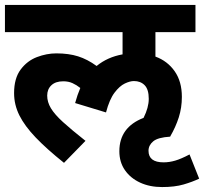

<svg xmlns="http://www.w3.org/2000/svg" viewBox="-20 -642 826 777"><path d="M463 -30Q463 -127 561 -165Q582 -207 582 -242Q582 -280 565.5 -297Q549 -314 522 -314Q506 -314 485 -304Q464 -294 443.5 -267Q423 -240 409 -187L284 -225Q293 -258 305 -286Q290 -298 273.5 -305.5Q257 -313 236 -313Q205 -313 188 -297Q171 -281 171 -255Q171 -229 186 -204Q201 -179 235 -148Q269 -117 326 -72L239 17Q169 -39 124.5 -85.5Q80 -132 58.5 -175Q37 -218 37 -265Q37 -325 63.5 -360.5Q90 -396 129.5 -411Q169 -426 208 -426Q258 -426 296 -414Q334 -402 371 -375Q415 -411 476 -422V-512H0V-622H771V-512H609V-413Q658 -395 687 -353.5Q716 -312 716 -250Q716 -206 703.5 -167Q691 -128 669 -90V-89Q619 -86 600 -70Q581 -54 581 -32Q581 15 642 15Q665 15 689 8Q713 1 747 -17L786 81Q759 94 723 104.5Q687 115 636 115Q586 115 547 97Q508 79 485.5 46.5Q463 14 463 -30Z"/></svg>

Font: Noto Sans Devanagari UI
Style: Bold
Weight: 700
Designer: Jelle Bosma - Monotype Design Team
Foundry: Monotype Imaging Inc.
Version: Version 2.004; ttfautohint (v1.8.4.7-5d5b)